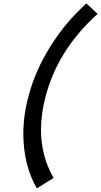

<svg xmlns="http://www.w3.org/2000/svg" viewBox="-20 -866 565 1073"><path d="M186.1 186.5 279.6 128.5C230.7 43.5 209.1 -46.8 209.1 -140.6C209.1 -202.4 218.5 -265.7 235.5 -330C279.7 -493 367.7 -646 525.4 -788.5L462.9 -846.5C310.2 -711.5 187.3 -516 140 -330C120.1 -259.3 110.4 -187.3 110.4 -117.8C110.4 -4.2 136.3 102.8 186.1 186.5Z"/></svg>

Font: Manrope
Style: SemiBoldItalic
Weight: 600
Italic angle: -15°
Designer: Mikhail Sharanda
Foundry: Mikhail Sharanda
Version: Version 4.502;hotconv 1.0.109;makeotfexe 2.5.65596